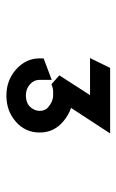

<svg xmlns="http://www.w3.org/2000/svg" viewBox="98 -876 365 602"><g transform="rotate(90 281.0 -575.5)"><path d="M198.7 -442.4Q163.6 -473.6 163.6 -515.6V-529.3L231 -554.7V-515.1Q231 -499 244.6 -486.8Q259.3 -473.6 279.3 -473.6H280.3Q301.8 -473.6 314.9 -486.3Q327.6 -499.5 328.1 -515.6Q328.6 -533.7 316.9 -543.5Q298.3 -559.1 279.8 -559.1H270Q259.3 -559.6 247.1 -554.7L244.6 -553.7L216.8 -578.6L278.8 -674.8H162.6L193.4 -737.8H398.9L318.8 -615.2Q341.8 -607.4 361.3 -590.8Q396 -561.5 396 -517.1V-516.6Q396 -471.7 361.8 -441.9Q328.1 -412.6 280.3 -412.6Q232.4 -412.6 198.7 -442.4Z"/></g></svg>

Font: NovaMono
Style: Regular
Weight: 400
Monospace: yes
Version: Version 1.2